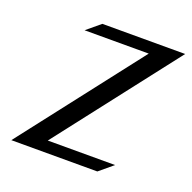

<svg xmlns="http://www.w3.org/2000/svg" viewBox="-107 -687 791 793"><g transform="rotate(20 288.0 -290.0)"><path d="M23 0H401L461 -50H165L576 -580H212L152 -530H434Z"/></g></svg>

Font: Charger Sport
Style: DfNrwObl
Weight: 400
Designer: Jasper
Foundry: Cannot Into Space Fonts
Version: Version 1.1